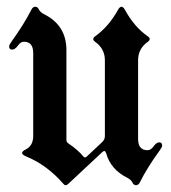

<svg xmlns="http://www.w3.org/2000/svg" viewBox="-20 -543 511 573"><path d="M7.3 0ZM463.9 -108.4Q463.9 -104 456.1 -93.3Q418.5 -41.5 397.5 1Q393.1 9.8 386 9.8Q378.9 9.8 375 1.5Q371.1 -6.8 359.4 -12.7Q310.5 -37.1 296.9 -85.4Q294.4 -92.3 291.5 -92.3Q288.6 -92.3 285.6 -89.4L183.6 5.9Q179.2 9.8 175.8 9.8Q172.4 9.8 169.4 5.9Q120.6 -50.3 59.1 -75.7Q45.9 -81.1 45.9 -86.4Q45.9 -91.8 57.1 -97.2Q79.1 -108.4 79.1 -137.2V-384.8Q79.1 -418.5 51.3 -418.5Q41.5 -418.5 33.2 -406.7Q24.9 -395 16.1 -395Q7.3 -395 7.3 -404.8Q7.3 -409.2 15.1 -419.9Q52.2 -471.7 73.7 -514.2Q78.1 -522.9 85.2 -522.9Q92.3 -522.9 96.2 -514.6Q100.1 -506.3 111.8 -500.5Q178.2 -467.3 178.2 -393.6V-126Q178.2 -119.1 183.1 -115.7Q213.4 -95.2 229 -75.7Q231 -73.2 233.6 -73.2Q236.3 -73.2 238.8 -75.7L284.7 -118.7Q293 -126.5 293 -136.7V-363.3Q293 -397.5 263.7 -418.5Q258.3 -422.4 258.3 -426.5Q258.3 -430.7 264.6 -435.1Q304.7 -463.9 332.5 -514.2Q337.4 -522.9 342.5 -522.9Q347.7 -522.9 352.5 -514.2Q381.3 -461.9 420.4 -435.1Q426.8 -430.7 426.8 -426.5Q426.8 -422.4 421.4 -418.5Q392.1 -397.9 392.1 -363.3V-128.4Q392.1 -94.7 420.4 -94.7Q430.2 -94.7 438.5 -106.4Q446.8 -118.2 455.3 -118.2Q463.9 -118.2 463.9 -108.4Z"/></svg>

Font: UnifrakturMaguntia19
Style: Book
Weight: 400
Designer: j. 'mach' wust, Gerrit Ansmann, Georg Duffner, based on a font by Peter Wiegel, original typeface by Carl Albert Fahrenw
Version: Version 2017-03-19